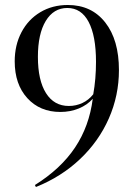

<svg xmlns="http://www.w3.org/2000/svg" viewBox="-20 -734 551 770"><path d="M457 -453Q457 -351 416.5 -259Q376 -167 301 -96Q226 -25 124 16L120 8Q224 -57 281 -142.5Q338 -228 352 -338Q330 -313 296 -299Q262 -285 222 -285Q140 -285 89.5 -340.5Q39 -396 39 -488Q39 -553 66 -604.5Q93 -656 141.5 -685Q190 -714 252 -714Q347 -714 402 -644Q457 -574 457 -453ZM132 -506Q132 -412 164.5 -360.5Q197 -309 256 -309Q285 -309 310.5 -321Q336 -333 354 -356Q365 -417 365 -486Q365 -590 335.5 -646Q306 -702 250 -702Q195 -702 163.5 -650Q132 -598 132 -506Z"/></svg>

Font: Libre Caslon Display
Style: Regular
Weight: 400
Designer: Pablo Impallari, Rodrigo Fuenzalida
Foundry: Pablo Impallari, Rodrigo Fuenzalida
Version: Version 1.100; ttfautohint (v1.6) -l 8 -r 50 -G 200 -x 14 -D